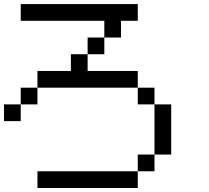

<svg xmlns="http://www.w3.org/2000/svg" viewBox="-20 -937 1040 957"><path d="M0 -333.3V-416.7H83.3V-333.3ZM750 -166.7V-83.3H666.7V-166.7ZM750 -416.7H666.7V-500H750ZM166.7 0V-83.3H666.7V0ZM166.7 -416.7H83.3V-500H166.7ZM166.7 -500V-583.3H333.3V-666.7H416.7V-583.3H666.7V-500ZM500 -750V-833.3H83.3V-916.7H666.7V-833.3H583.3V-750ZM500 -666.7H416.7V-750H500ZM833.3 -166.7H750V-416.7H833.3Z"/></svg>

Font: Galmuri11 Regular
Style: Regular
Weight: 400
Designer: Minseo Lee (Quiple)
Version: Version 2.356;hotconv 1.1.0;makeotfexe 2.6.0 DEVELOPMENT